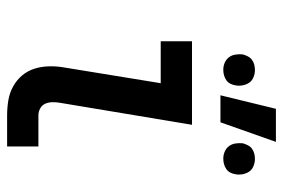

<svg xmlns="http://www.w3.org/2000/svg" viewBox="-148 -648 796 540"><g transform="rotate(90 250.0 -378.0)"><path d="M305 0Q283 0 262 -3.5Q241 -7 223 -17Q205 -27 192 -42.5Q179 -58 173 -77.5Q167 -97 166.5 -118.5Q166 -140 170 -162L214 -432H96V-520H331L269 -148Q267 -137 267.5 -126Q268 -115 272 -106.5Q276 -98 285 -93Q294 -88 305 -88H392V0ZM248 -600 286 -756H379L324 -600ZM426 -608Q416 -608 406.5 -612Q397 -616 391 -624Q385 -632 383.5 -642.5Q382 -653 383 -663Q385 -670 388.5 -677Q392 -684 398 -688.5Q404 -693 411.5 -695Q419 -697 427 -697Q437 -697 447 -693Q457 -689 462.5 -681Q468 -673 470 -662.5Q472 -652 470 -642Q469 -635 465.5 -628Q462 -621 455.5 -616.5Q449 -612 441.5 -610Q434 -608 426 -608ZM176 -608Q166 -608 156.5 -612Q147 -616 141 -624Q135 -632 133.5 -642.5Q132 -653 133 -663Q135 -670 138.5 -677Q142 -684 148 -688.5Q154 -693 161.5 -695Q169 -697 177 -697Q187 -697 197 -693Q207 -689 212.5 -681Q218 -673 220 -662.5Q222 -652 220 -642Q219 -635 215.5 -628Q212 -621 205.5 -616.5Q199 -612 191.5 -610Q184 -608 176 -608Z"/></g></svg>

Font: Iosevka SS18 Semibold
Style: Italic
Weight: 600
Italic angle: -9°
Monospace: yes
Designer: Belleve Invis
Foundry: Belleve Invis
Version: Version 25.1.1; ttfautohint (v1.8.4)